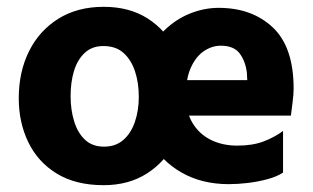

<svg xmlns="http://www.w3.org/2000/svg" viewBox="-20 -535 919 563"><path d="M284 8Q202 8 146.5 -26Q91 -60 63 -118Q35 -176 35 -247Q35 -324 65 -384.5Q95 -445 151 -480Q207 -515 284 -515Q360 -515 413.5 -480.5Q467 -446 496 -387Q525 -328 525 -256Q525 -182 495.5 -122Q466 -62 412 -27Q358 8 284 8ZM283 -400Q250 -400 228.5 -380Q207 -360 197 -327Q187 -294 187 -253Q187 -213 197.5 -179Q208 -145 229.5 -125Q251 -105 285 -105Q319 -105 341.5 -124.5Q364 -144 375.5 -177.5Q387 -211 387 -251Q387 -292 376 -325.5Q365 -359 342.5 -379.5Q320 -400 283 -400ZM479 -196V-300H705Q705 -305 704.5 -310.5Q704 -316 704 -321Q700 -355 683 -378Q666 -401 627 -401Q602 -401 578.5 -385.5Q555 -370 540 -337.5Q525 -305 525 -254Q525 -207 544.5 -174.5Q564 -142 598 -125Q632 -108 676 -108Q721 -108 753.5 -120.5Q786 -133 810 -151V-29Q792 -17 764 -9.5Q736 -2 706.5 1.5Q677 5 651 5Q572 5 512.5 -29Q453 -63 420 -122Q387 -181 387 -254Q387 -317 407.5 -365Q428 -413 462 -446Q496 -479 537.5 -495.5Q579 -512 621 -512Q719 -512 780 -454.5Q841 -397 841 -275Q841 -259 838 -235.5Q835 -212 833 -196Z"/></svg>

Font: Hind Variable Light
Style: Regular
Weight: 300
Designer: Manushi Parikh, Satya Rajpurohit
Foundry: Indian Type Foundry
Version: Version 3.000